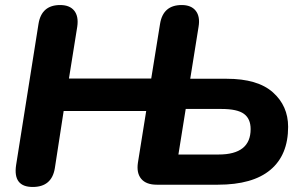

<svg xmlns="http://www.w3.org/2000/svg" viewBox="-20 -734 1203 763"><path d="M110 9Q31 9 44 -78L133 -639Q145 -714 219 -714Q257 -714 275 -691.5Q293 -669 287 -628L254 -422H581L616 -639Q628 -714 702 -714Q740 -714 758 -691Q776 -668 769 -627L736 -421H881Q1004 -421 1064.5 -367Q1125 -313 1125 -230Q1125 -118 1054.5 -59Q984 0 846 0H603Q561 0 541.5 -23Q522 -46 528 -87L561 -293H233L198 -66Q186 9 110 9ZM689 -120H849Q976 -120 976 -221Q976 -262 949.5 -281.5Q923 -301 860 -301H718Z"/></svg>

Font: Nunito ExtraBold
Style: Italic
Weight: 800
Italic angle: -9°
Designer: Vernon Adams
Foundry: Vernon Adams
Version: Version 3.601; ttfautohint (v1.8.2.53-6de2)